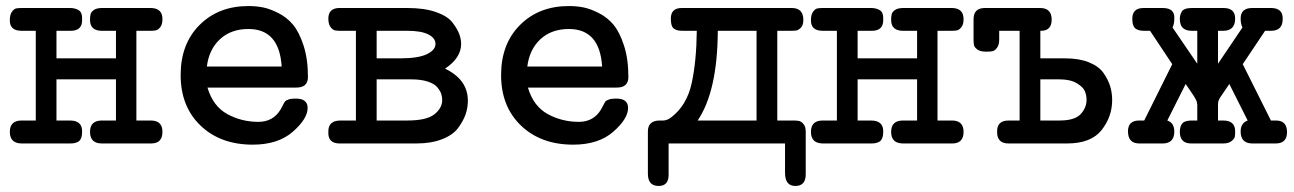

<svg xmlns="http://www.w3.org/2000/svg" viewBox="-20 -470 4239 629"><path d="M12.2 -38.1Q12.2 -75.2 50.8 -75.2H97.2V-369.1H50.8Q11.7 -369.1 12.2 -403.8Q12.2 -421.9 19 -431.4Q25.9 -440.9 33 -442.4Q40 -443.8 51.8 -443.8H209Q226.1 -443.8 238 -436.5Q250 -429.2 249 -405.8Q250 -368.7 210.9 -369.1H165V-278.8H359.9V-369.1H314Q274.9 -369.1 274.9 -404.8Q274.9 -417 276.9 -424.1Q278.8 -431.2 287.8 -437.5Q296.9 -443.8 314.9 -443.8H473.1Q512.2 -443.8 512.2 -407.2Q512.2 -390.1 505.1 -381.1Q498 -372.1 491 -370.6Q483.9 -369.1 474.1 -369.1H426.8V-75.2H474.1Q512.2 -75.2 512.2 -38.1Q512.2 0 475.1 0H314Q274.9 0 274.9 -38.1Q274.9 -75.2 314 -75.2H359.9V-210H165V-75.2H209Q250 -75.2 249 -38.1Q249 -25.9 245.6 -17.3Q242.2 -8.8 235.6 -5.4Q229 -2 222.9 -1Q216.8 0 209 0H51.8Q12.2 0 12.2 -38.1Z M571.8 -224.1Q571.8 -326.2 633.8 -388.2Q695.8 -450.2 793.9 -450.2Q817.9 -450.2 840.3 -446Q862.8 -441.9 891.4 -427.5Q919.9 -413.1 939.9 -389.2Q960 -365.2 974.4 -321Q988.8 -276.9 988.8 -217.8Q988.8 -182.6 949.7 -183.1H659.7Q677.7 -122.1 724.4 -96.4Q771 -70.8 826.7 -70.8Q874.5 -70.8 898.9 -110.8Q901.9 -115.7 907 -126Q912.1 -136.2 914.6 -138.7Q917 -141.1 925 -144Q933.1 -147 946.8 -147H949.7Q987.8 -147 987.8 -116.2Q987.8 -81.1 939.5 -38.6Q891.1 3.9 808.1 3.9Q702.1 3.9 637 -58.6Q571.8 -121.1 571.8 -224.1ZM657.7 -252H902.8Q895 -375 793.9 -375Q736.8 -375 700.7 -341.6Q664.6 -308.1 657.7 -252Z M1055.7 -38.1Q1054.7 -75.2 1095.7 -75.2H1146V-369.1Q1146 -369.1 1094.7 -369.1Q1083.5 -369.1 1076.7 -370.6Q1069.8 -372.1 1062.7 -381.6Q1055.7 -391.1 1055.7 -409.2Q1055.7 -442.4 1089.8 -443.8H1314.9Q1370.1 -443.8 1408.4 -430.4Q1446.8 -417 1462.9 -395.5Q1479 -374 1484.9 -357.4Q1490.7 -340.8 1490.7 -326.2Q1490.7 -280.3 1438 -245.1Q1513.2 -209 1512.7 -139.2Q1512.7 -117.2 1505.4 -95.7Q1498 -74.2 1481 -51Q1463.9 -27.8 1428.2 -13.9Q1392.6 0 1343.8 0H1092.8Q1053.7 0 1055.7 -38.1ZM1213.9 -75.2H1314Q1377.9 -75.2 1403.3 -95.7Q1428.7 -116.2 1428.7 -142.1Q1428.7 -153.3 1425.3 -163.1Q1421.9 -172.9 1412.4 -184.3Q1402.8 -195.8 1380.9 -202.9Q1358.9 -210 1327.6 -210H1213.9ZM1213.9 -278.8H1290Q1350.1 -278.8 1378.4 -292.5Q1406.7 -306.2 1406.7 -326.2Q1406.7 -345.2 1383.3 -357.2Q1359.9 -369.1 1314.9 -369.1H1213.9Z M1621.6 -224.1Q1621.6 -326.2 1683.6 -388.2Q1745.6 -450.2 1843.8 -450.2Q1867.7 -450.2 1890.1 -446Q1912.6 -441.9 1941.2 -427.5Q1969.7 -413.1 1989.7 -389.2Q2009.8 -365.2 2024.2 -321Q2038.6 -276.9 2038.6 -217.8Q2038.6 -182.6 1999.5 -183.1H1709.5Q1727.5 -122.1 1774.2 -96.4Q1820.8 -70.8 1876.5 -70.8Q1924.3 -70.8 1948.7 -110.8Q1951.7 -115.7 1956.8 -126Q1961.9 -136.2 1964.4 -138.7Q1966.8 -141.1 1974.9 -144Q1982.9 -147 1996.6 -147H1999.5Q2037.6 -147 2037.6 -116.2Q2037.6 -81.1 1989.3 -38.6Q1940.9 3.9 1857.9 3.9Q1752 3.9 1686.8 -58.6Q1621.6 -121.1 1621.6 -224.1ZM1707.5 -252H1952.6Q1944.8 -375 1843.8 -375Q1786.6 -375 1750.5 -341.6Q1714.4 -308.1 1707.5 -252Z M2102.5 -39.1Q2102.5 -75.2 2141.6 -75.2H2152.8Q2166 -75.2 2180.7 -86.9Q2230.5 -126 2246.1 -198Q2261.7 -270 2262.7 -369.1H2220.7Q2208.5 -369.1 2202.6 -370.1Q2196.8 -371.1 2190.2 -374.5Q2183.6 -377.9 2180.7 -386.5Q2177.7 -395 2177.7 -409.2Q2177.7 -444.3 2214.8 -443.8H2573.7Q2611.8 -443.8 2611.8 -404.8Q2611.8 -387.7 2603.8 -379.4Q2595.7 -371.1 2588.6 -370.1Q2581.5 -369.1 2568.8 -369.1H2526.4V-75.2H2579.6Q2591.8 -75.2 2598.6 -73.5Q2605.5 -71.8 2612.5 -63.5Q2619.6 -55.2 2619.6 -38.1V101.1Q2619.6 139.2 2585.7 139.2Q2551.8 139.2 2551.8 96.2V0H2170.4V103Q2170.4 139.2 2137.7 139.2Q2102.5 139.2 2102.5 99.1ZM2265.6 -75.2H2458.5V-369.1H2331.5Q2330.6 -171.4 2265.6 -75.2Z M2636.7 -38.1Q2636.7 -75.2 2675.3 -75.2H2721.7V-369.1H2675.3Q2636.2 -369.1 2636.7 -403.8Q2636.7 -421.9 2643.6 -431.4Q2650.4 -440.9 2657.5 -442.4Q2664.6 -443.8 2676.3 -443.8H2833.5Q2850.6 -443.8 2862.5 -436.5Q2874.5 -429.2 2873.5 -405.8Q2874.5 -368.7 2835.4 -369.1H2789.6V-278.8H2984.4V-369.1H2938.5Q2899.4 -369.1 2899.4 -404.8Q2899.4 -417 2901.4 -424.1Q2903.3 -431.2 2912.4 -437.5Q2921.4 -443.8 2939.5 -443.8H3097.7Q3136.7 -443.8 3136.7 -407.2Q3136.7 -390.1 3129.6 -381.1Q3122.6 -372.1 3115.5 -370.6Q3108.4 -369.1 3098.6 -369.1H3051.3V-75.2H3098.6Q3136.7 -75.2 3136.7 -38.1Q3136.7 0 3099.6 0H2938.5Q2899.4 0 2899.4 -38.1Q2899.4 -75.2 2938.5 -75.2H2984.4V-210H2789.6V-75.2H2833.5Q2874.5 -75.2 2873.5 -38.1Q2873.5 -25.9 2870.1 -17.3Q2866.7 -8.8 2860.1 -5.4Q2853.5 -2 2847.4 -1Q2841.3 0 2833.5 0H2676.3Q2636.7 0 2636.7 -38.1Z M3169.4 -341.8V-407.2Q3169.4 -444.3 3207.5 -443.8H3387.2Q3425.3 -443.8 3425.3 -405.8Q3425.3 -368.7 3389.6 -369.1H3388.2V-278.8H3470.2Q3515.1 -278.8 3547.4 -265.9Q3579.6 -252.9 3595 -231Q3610.4 -209 3616.9 -187.5Q3623.5 -166 3623.5 -142.1Q3623.5 -87.9 3588.9 -43.9Q3554.2 0 3475.6 0H3284.2Q3246.1 0 3246.6 -38.1Q3245.6 -75.2 3284.2 -75.2H3320.3V-369.1H3253.4V-340.8Q3253.4 -322.8 3246.3 -313.5Q3239.3 -304.2 3232.4 -302.5Q3225.6 -300.8 3212.4 -300.8H3209.5Q3191.4 -300.8 3181.9 -307.9Q3172.4 -314.9 3170.9 -321.8Q3169.4 -328.6 3169.4 -341.8ZM3388.2 -75.2H3451.2Q3501 -75.2 3520.3 -96.2Q3539.6 -117.2 3539.6 -143.1Q3539.6 -158.2 3533.9 -171.6Q3528.3 -185.1 3507.3 -197.5Q3486.3 -210 3451.2 -210H3388.2Z M3675.3 -40Q3675.3 -75.2 3712.4 -75.2H3728.5L3820.3 -259.8L3747.6 -369.1H3728.5Q3721.7 -369.1 3715.6 -370.1Q3709.5 -371.1 3702.9 -374.5Q3696.3 -377.9 3692.9 -386.5Q3689.5 -395 3689.5 -407.2Q3688.5 -444.3 3727.5 -443.8H3788.1Q3810.1 -443.8 3819.1 -434.8Q3828.1 -425.8 3827.1 -409.2Q3827.1 -392.1 3821.3 -379.9L3902.3 -261.2V-369.1H3884.3Q3845.2 -369.1 3845.2 -407.2Q3845.2 -414.1 3846.2 -418.5Q3847.2 -422.9 3850.3 -429.9Q3853.5 -437 3862.3 -440.4Q3871.1 -443.8 3884.3 -443.8H3988.3Q4026.4 -443.8 4026.4 -409.2Q4026.4 -369.1 3987.3 -369.1H3970.2V-261.2L4050.3 -379.9Q4044.4 -392.1 4044.4 -409.2Q4044.4 -444.3 4083.5 -443.8H4143.6Q4183.6 -443.8 4182.1 -407.2Q4182.1 -369.1 4143.6 -369.1H4124.5L4051.3 -259.8L4143.6 -75.2H4160.2Q4196.3 -75.2 4196.3 -37.1Q4196.3 0 4159.2 0H4081.5Q4044.4 -1 4044.4 -39.1Q4044.4 -66.9 4067.4 -75.2L4007.3 -194.8L3976.1 -148.9L3971.2 -138.2L3970.2 -127V-75.2H3987.3Q4026.4 -75.2 4026.4 -40Q4026.4 -28.8 4025.4 -22.5Q4024.4 -16.1 4014.9 -8.1Q4005.4 0 3987.3 0H3882.3Q3845.2 0 3845.2 -38.1Q3845.2 -56.2 3853.3 -65.7Q3861.3 -75.2 3884.3 -75.2H3902.3V-127L3900.4 -138.2Q3896.5 -147 3890.4 -156.5Q3884.3 -166 3876.2 -177.5Q3868.2 -189 3864.3 -194.8L3804.2 -75.2Q3827.1 -67.4 3827.1 -39.1Q3827.1 -1 3790.5 0H3712.4Q3675.3 0 3675.3 -40Z"/></svg>

Font: CMU Typewriter Text
Style: Bold
Weight: 700
Version: Version 0.7.0